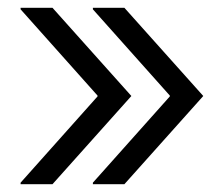

<svg xmlns="http://www.w3.org/2000/svg" viewBox="-20 -504 573 494"><path d="M300 -30H219V-34L417 -256V-258L219 -480V-484H300L503 -257ZM33 -34 231 -256V-258L33 -480V-484H115L318 -257L115 -30H33Z"/></svg>

Font: Non Bureau
Style: Regular
Weight: 400
Designer: Jona Saucedo
Foundry: Non Foundry
Version: Version 1.000; ttfautohint (v1.8.4)